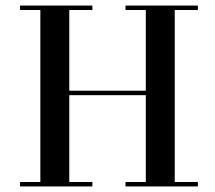

<svg xmlns="http://www.w3.org/2000/svg" viewBox="-20 -670 773 690"><path d="M52 -634V-650H312V-634H229V-344H504V-634H431V-650H691V-634H608V-16H691V0H431V-16H504V-328H229V-16H312V0H52V-16H125V-634Z"/></svg>

Font: Elsie
Style: Regular
Weight: 400
Designer: Alejandro Inler
Foundry: Alejandro Inler
Version: 1.001